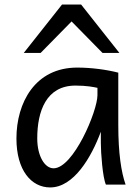

<svg xmlns="http://www.w3.org/2000/svg" viewBox="-20 -801 602 833"><path d="M524.9 0C505.9 -54.7 493.2 -135.7 493.2 -258.8V-485.8C443.8 -498.5 377.9 -507.8 314.9 -507.8C132.3 -507.8 51.3 -355.5 51.3 -200.2C51.3 -62 115.7 12.2 197.8 12.2C299.8 12.2 376.5 -118.7 417.5 -229.5V-180.7C417.5 -137.7 425.3 -30.8 439.5 0ZM402.8 -388.2C402.8 -318.8 298.3 -70.8 212.4 -70.8C173.8 -70.8 141.6 -124.5 141.6 -200.2C141.6 -317.9 180.2 -429.7 307.6 -429.7C356.4 -429.7 386.7 -423.3 402.8 -419.9ZM156.2 -571.3 290.5 -708 424.8 -571.3H498L332 -781.2H249L83 -571.3Z"/></svg>

Font: Andika
Style: Regular
Weight: 400
Designer: Victor Gaultney, Annie Olsen, Julie Remington, Don Collingsworth, Eric Hays
Foundry: SIL International
Version: Version 1.000